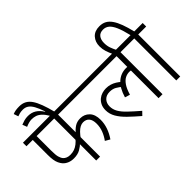

<svg xmlns="http://www.w3.org/2000/svg" viewBox="-109 -1370 1855 1855"><g transform="rotate(-45 818.0 -442.5)"><path d="M432 -574V-309L419 -318Q448 -355 480.5 -376.5Q513 -398 557 -398Q613 -398 650.5 -360Q688 -322 688 -248Q688 -196 670.5 -145.5Q653 -95 620 -47L572 -75Q600 -113 617 -156.5Q634 -200 634 -249Q634 -299 612.5 -325Q591 -351 550 -351Q530 -351 508.5 -340Q487 -329 465 -306.5Q443 -284 419 -249L432 -286V0H379V-244L391 -233Q367 -208 331 -187Q295 -166 242 -166Q206 -166 177.5 -178Q149 -190 129 -212Q115 -229 105 -250.5Q95 -272 90.5 -301Q86 -330 86 -370V-574H0V-622H752V-574ZM139 -574V-378Q139 -317 146.5 -289Q154 -261 169 -243Q181 -230 199 -222.5Q217 -215 242 -215Q273 -215 298 -224Q323 -233 346 -251Q369 -269 391 -296L379 -256V-574Z M373 -615Q345 -662 320.5 -684.5Q296 -707 271.5 -715Q247 -723 219 -723Q199 -723 178 -717Q157 -711 137 -702L119 -749Q141 -758 164.5 -764.5Q188 -771 216 -771Q264 -771 300 -748.5Q336 -726 363 -682L366 -684Q345 -746 325 -781.5Q305 -817 281 -833Q257 -849 225 -849Q201 -849 182.5 -844.5Q164 -840 149 -834L133 -881Q152 -889 173 -892.5Q194 -896 223 -896Q263 -896 293.5 -880Q324 -864 347 -830.5Q370 -797 390 -743.5Q410 -690 429 -615Z M737 -574V-622H1394V-574H1285V0H1231V-394L1261 -369Q1249 -375 1237 -377.5Q1225 -380 1211 -380Q1182 -380 1154.5 -366.5Q1127 -353 1102.5 -318Q1078 -283 1059 -219L1007 -235Q1036 -333 1089 -380.5Q1142 -428 1214 -428Q1230 -428 1244.5 -425Q1259 -422 1268 -419V-403L1231 -415V-574ZM1071 -316Q1038 -345 1009 -361.5Q980 -378 941 -378Q893 -378 866.5 -350Q840 -322 840 -278Q840 -237 861 -200Q882 -163 925 -122Q968 -81 1033 -25L998 11Q936 -42 888 -88.5Q840 -135 813 -181.5Q786 -228 786 -279Q786 -319 800 -347Q814 -375 836 -393Q858 -411 885 -419Q912 -427 937 -427Q969 -427 995.5 -419Q1022 -411 1046.5 -396Q1071 -381 1094 -360Z M1220 -615Q1203 -650 1192 -684.5Q1181 -719 1181 -757Q1181 -817 1216.5 -856.5Q1252 -896 1317 -896Q1359 -896 1389 -879.5Q1419 -863 1442.5 -829Q1466 -795 1485 -743.5Q1504 -692 1521 -622H1636V-574H1527V0H1473V-574H1379V-622H1470Q1450 -707 1428.5 -756Q1407 -805 1381 -826.5Q1355 -848 1320 -848Q1277 -848 1256 -821Q1235 -794 1235 -749Q1235 -710 1246 -679Q1257 -648 1274 -615Z"/></g></svg>

Font: Noto Sans Devanagari Light
Style: Regular
Weight: 300
Version: Version 2.003